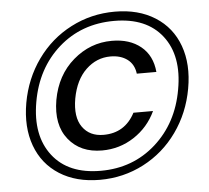

<svg xmlns="http://www.w3.org/2000/svg" viewBox="-51 -759 894 820"><g transform="rotate(-5 396.0 -349.0)"><path d="M470.2 -704.1Q571.3 -704.1 642.6 -658.9Q713.9 -613.8 743.2 -533Q772.5 -452.1 753.9 -349.1Q735.4 -246.1 677.7 -165.3Q620.1 -84.5 533.2 -39.3Q446.3 5.9 345.2 5.9Q243.7 5.9 172.4 -39.3Q101.1 -84.5 71.5 -165.3Q42 -246.1 60.1 -349.1Q78.6 -452.1 136.5 -533Q194.3 -613.8 281.5 -658.9Q368.7 -704.1 470.2 -704.1ZM463.9 -665Q323.7 -665 225.8 -578.4Q127.9 -491.7 103 -349.1Q78.1 -207 145.5 -119.6Q212.9 -32.2 352.1 -32.2Q490.2 -32.2 588.1 -119.6Q686 -207 710.9 -349.1Q736.8 -491.7 669.7 -578.4Q602.5 -665 463.9 -665ZM446.8 -581.1Q354 -581.1 281 -518.3Q208 -455.6 189 -350.1Q170.9 -244.6 221.7 -181.4Q272.5 -118.2 365.2 -118.2Q440.4 -118.2 502.4 -158.7Q564.5 -199.2 596.2 -267.1H512.2Q468.8 -184.1 377 -184.1Q317.4 -184.1 286.9 -227.3Q256.3 -270.5 270 -349.1Q284.7 -428.7 330.1 -471.9Q375.5 -515.1 435.1 -515.1Q479 -515.1 507.6 -493.7Q536.1 -472.2 541 -432.1H625Q618.7 -502.9 570.8 -542Q522.9 -581.1 446.8 -581.1Z"/></g></svg>

Font: SVN-Poppins
Style: Italic
Weight: 400
Italic angle: -10°
Designer: Ninad Kale (Devanagari), Jonny Pinhorn (Latin)
Foundry: Indian Type Foundry
Version: Version 3.002 2017